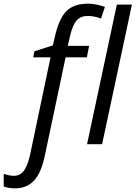

<svg xmlns="http://www.w3.org/2000/svg" viewBox="-132 -785 738 1045"><path d="M-50.8 240.2Q-84.5 240.2 -111.8 230V161.1Q-80.6 171.9 -57.1 171.9Q-20 171.9 0 141.6Q20 111.3 32.2 55.2L143.1 -473.1H48.8L55.2 -505.9L155.8 -538.1L167 -586.9Q189.5 -684.6 229.5 -724.6Q269.5 -764.6 347.2 -765.1Q366.7 -765.6 395 -759.8Q423.3 -753.9 439 -747.1L418 -684.1Q380.9 -698.2 344.7 -698.2Q308.6 -698.2 286.1 -674.8Q263.7 -651.4 249 -587.9L236.8 -535.2H353L340.8 -473.1H225.1L111.8 63Q92.8 155.3 53.2 197.8Q13.7 240.2 -50.8 240.2ZM423.8 0H341.8L503.9 -759.8H585.9Z"/></svg>

Font: OpenSans-Italic
Style: Italic
Weight: 400
Italic angle: -12°
Foundry: Ascender Corporation
Version: Version 1.10